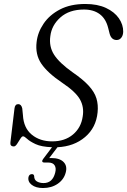

<svg xmlns="http://www.w3.org/2000/svg" viewBox="-20 -731 641 967"><path d="M311 138Q302 173 270.8 194.5Q239.5 216 196.5 216Q160.5 216 139.8 200Q119 184 123.5 160.5Q127 146.5 140 146Q150.5 145.5 152 155.5Q152 175 166.2 183Q180.5 191 199.5 191Q245 191 258 138.5Q264 116 255.2 101.8Q246.5 87.5 222 87.5H203.5Q193.5 87.5 192.8 81.8Q192 76 198.5 68L242 10.5Q188.5 8.5 159.2 -5.2Q130 -19 116.5 -31.8Q103 -44.5 96 -44.5Q90 -44.5 82.2 -31.8Q74.5 -19 66 -6.2Q57.5 6.5 50 6.5Q29.5 6.5 32.5 -14.5L53 -185Q55.5 -206.5 72 -206.5Q87 -206.5 92 -185.5L95.5 -151Q99 -86.5 140 -52.8Q181 -19 243 -19Q306.5 -19 347.5 -53.5Q388.5 -88 396.5 -144Q404.5 -191.5 382.8 -230.2Q361 -269 293.5 -314Q220 -363.5 188.2 -410.2Q156.5 -457 164.5 -520Q170 -568.5 199.8 -612.2Q229.5 -656 282.2 -683.5Q335 -711 409.5 -711Q471 -711 513.8 -691Q556.5 -671 578.8 -638.8Q601 -606.5 600.5 -571Q600 -553 591 -541.2Q582 -529.5 567.5 -529.5Q541.5 -529.5 532.5 -560L525 -589.5Q513.5 -636.5 482.2 -659.8Q451 -683 403 -683Q329 -683 284.5 -643.5Q240 -604 233.5 -549Q226 -497 252.2 -455.8Q278.5 -414.5 345.5 -367Q398 -331 427 -299.2Q456 -267.5 465.8 -235Q475.5 -202.5 471.5 -165Q464 -88 408.5 -40.8Q353 6.5 269.5 10.5L228 65Q233 65 239 65Q280.5 65 300.2 85Q320 105 311 138Z"/></svg>

Font: Fraunces 9pt Light
Style: Italic
Weight: 300
Italic angle: -16°
Version: Version 1.000;[0bf87f6ff]